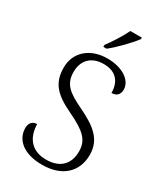

<svg xmlns="http://www.w3.org/2000/svg" viewBox="-228 -1025 975 1129"><g transform="rotate(30 259.5 -460.5)"><path d="M219 -784V-771H241C288 -807 363 -886 388 -921V-931H310C289 -886 248 -822 219 -784ZM253 10C389 10 468 -65 468 -181C468 -290 390 -341 285 -392C184 -440 141 -475 141 -557C141 -632 187 -685 273 -685C358 -685 396 -633 396 -560C429 -560 449 -578 449 -613C449 -672 382 -724 275 -724C159 -724 78 -654 78 -550C78 -444 129 -392 246 -337C361 -282 403 -243 403 -166C403 -81 353 -28 258 -28C158 -28 111 -93 109 -183C78 -183 60 -161 60 -129C60 -52 124 10 253 10Z"/></g></svg>

Font: Noto Serif Devanagari Light
Style: Regular
Weight: 300
Designer: Universal Thirst, Indian Type Foundry and the Monotype Design Team
Foundry: Monotype Imaging Inc.
Version: Version 2.004